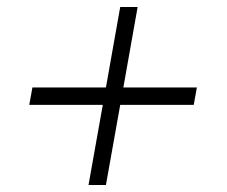

<svg xmlns="http://www.w3.org/2000/svg" viewBox="-20 -531 652 551"><path d="M234 0 275 -230H64L73 -280H284L325 -511H375L334 -280H545L536 -230H325L284 0Z"/></svg>

Font: Archivo SemiBold Thin
Style: Italic
Weight: 250
Italic angle: -10°
Version: Version 2.001